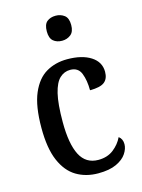

<svg xmlns="http://www.w3.org/2000/svg" viewBox="-117 -827 668 904"><g transform="rotate(-15 217.5 -374.5)"><path d="M248 10Q188 10 142 -17.5Q96 -45 70 -105.5Q44 -166 44 -265Q44 -372 70.5 -433.5Q97 -495 142 -521Q187 -547 244 -547Q316 -547 359 -519.5Q402 -492 402 -444Q402 -410 381.5 -394Q361 -378 311 -378Q311 -426 297.5 -460.5Q284 -495 245 -495Q216 -495 194 -474.5Q172 -454 160 -404.5Q148 -355 148 -266Q148 -160 176 -105.5Q204 -51 265 -51Q309 -51 339 -74.5Q369 -98 384 -130Q402 -117 402 -91Q402 -69 386.5 -45.5Q371 -22 337 -6Q303 10 248 10ZM245 -637Q219 -637 202.5 -651Q186 -665 186 -698Q186 -732 202.5 -745.5Q219 -759 245 -759Q269 -759 287 -745.5Q305 -732 305 -698Q305 -665 287 -651Q269 -637 245 -637Z"/></g></svg>

Font: Noto Serif Armenian Condensed Medium
Style: Regular
Weight: 500
Width: 3
Designer: Monotype Design Team
Foundry: Monotype Imaging Inc.
Version: Version 2.008; ttfautohint (v1.8.4.7-5d5b)